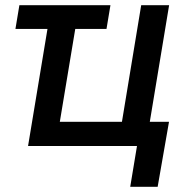

<svg xmlns="http://www.w3.org/2000/svg" viewBox="-20 -559 714 735"><path d="M402.8 -539.1 387.7 -448.2H39.1L54.2 -539.1ZM87.4 0 176.8 -539.1H283.2L209 -92.8H446.8L520.5 -539.1H627.4L538.1 0ZM478.5 156.2 504.4 0H465.8L481 -92.8H627L583.5 156.2Z"/></svg>

Font: Inter 18pt Medium
Style: Italic
Weight: 500
Italic angle: -9.3988°
Designer: Rasmus Andersson
Foundry: rsms
Version: Version 4.001;git-66647c0bb